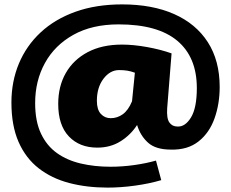

<svg xmlns="http://www.w3.org/2000/svg" viewBox="-20 -730 1051 874"><path d="M470 124Q375 124 295 103Q215 82 156 36Q97 -10 64.5 -84Q32 -158 32 -263Q32 -359 66 -440.5Q100 -522 165 -582.5Q230 -643 323.5 -676.5Q417 -710 536 -710Q673 -710 772.5 -666Q872 -622 926 -538Q980 -454 980 -334Q980 -257 956.5 -191Q933 -125 883.5 -86Q834 -47 758 -49Q689 -49 654 -80.5Q619 -112 604 -161Q575 -116 529 -87Q483 -58 423 -58Q342 -58 293.5 -109Q245 -160 245 -257Q245 -337 279.5 -397.5Q314 -458 379 -492.5Q444 -527 535 -527Q587 -527 648.5 -516Q710 -505 761 -487L741 -237Q738 -191 751 -172.5Q764 -154 788 -154Q823 -152 849.5 -195.5Q876 -239 876 -329Q876 -470 787 -544.5Q698 -619 520 -619Q399 -619 314 -571.5Q229 -524 184.5 -443Q140 -362 140 -261Q140 -178 166.5 -122Q193 -66 239.5 -33Q286 0 348.5 14.5Q411 29 483 29Q536 29 590 21.5Q644 14 690 1L714 90Q660 106 595 115Q530 124 470 124ZM484 -192Q514 -192 539 -210Q564 -228 581 -269L594 -399Q575 -406 558.5 -408.5Q542 -411 522 -411Q481 -411 451 -371.5Q421 -332 421 -271Q421 -231 439 -211.5Q457 -192 484 -192Z"/></svg>

Font: Georama Extended ExtraBold
Style: Regular
Weight: 800
Width: 7
Designer: Jean-Baptiste Levee
Foundry: Production Type
Version: Version 1.000